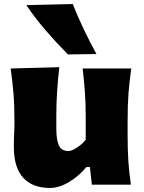

<svg xmlns="http://www.w3.org/2000/svg" viewBox="-20 -911 710 947"><path d="M226.1 16.1Q140.6 16.1 94.5 -34.2Q48.3 -84.5 48.3 -186.5Q48.3 -224.1 49.8 -252.9Q51.3 -281.7 51.3 -313Q51.3 -395.5 46.1 -454.1Q41 -512.7 32.7 -573.2L272.5 -579.6Q265.6 -519 261.7 -460.7Q257.8 -402.3 257.8 -339.8V-274.9Q257.8 -219.7 270.8 -192.9Q283.7 -166 317.4 -166Q333.5 -166 359.6 -183.1Q385.7 -200.2 402.8 -221.7V-339.8Q402.8 -402.3 398.7 -457.5Q394.5 -512.7 387.7 -573.2H627.4Q618.7 -512.7 614 -454.1Q609.4 -395.5 609.4 -313V-246.6Q609.4 -174.8 613 -117.7Q616.7 -60.5 625.5 0H433.1L423.3 -87.4H406.2Q370.6 -43.5 321.3 -13.7Q272 16.1 226.1 16.1ZM314.9 -642.6Q257.3 -700.7 204.8 -761.7Q152.3 -822.8 109.9 -885.7L338.9 -891.1Q363.3 -829.1 392.6 -767.8Q421.9 -706.5 455.6 -644.5Z"/></svg>

Font: Pinar-DS1-FD ExtraBold
Style: Regular
Weight: 800
Designer: Amin Abedi
Version: Version 2.000